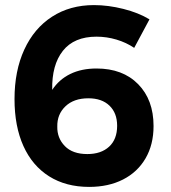

<svg xmlns="http://www.w3.org/2000/svg" viewBox="-20 -727 672 754"><path d="M359 -583Q271 -583 227 -527.5Q183 -472 185 -374Q212 -415 256 -436.5Q300 -458 359 -458Q462 -458 522.5 -396.5Q583 -335 583 -232Q583 -159 551.5 -105Q520 -51 463 -22Q406 7 330 7Q239 7 173 -34.5Q107 -76 72 -153.5Q37 -231 37 -338Q37 -449 75.5 -532.5Q114 -616 184.5 -661.5Q255 -707 349 -707Q405 -707 464.5 -692Q524 -677 567 -651L507 -539Q476 -560 437.5 -571.5Q399 -583 359 -583ZM205 -230Q204 -185 234.5 -153.5Q265 -122 323 -122Q377 -122 408.5 -151Q440 -180 440 -233Q440 -283 410 -312Q380 -341 327 -341Q270 -341 237 -309.5Q204 -278 205 -230Z"/></svg>

Font: Gontserrat SemiBold
Style: Regular
Weight: 600
Designer: Julieta Ulanovsky
Foundry: Julieta Ulanovsky
Version: Version 6.001